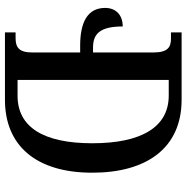

<svg xmlns="http://www.w3.org/2000/svg" viewBox="-9 -745 754 776"><g transform="rotate(-90 368.0 -357.0)"><path d="M572 -410H544V-604C544 -659 566 -671 603 -671H625V-714H353C167 -714 58 -588 58 -361C58 -142 157 0 353 0H625V-43H599C565 -43 544 -57 544 -113V-358H564C620 -358 649 -329 649 -238C697 -238 724 -267 724 -309C724 -382 663 -410 572 -410ZM433 -52H370C242 -52 177 -163 177 -361C177 -558 242 -663 369 -663H433Z"/></g></svg>

Font: Noto Serif Georgian Condensed Medium
Style: Regular
Weight: 500
Width: 3
Designer: Monotype Design Team, Akaki Razmadze
Foundry: Google LLC
Version: Version 2.003